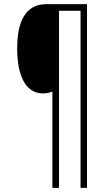

<svg xmlns="http://www.w3.org/2000/svg" viewBox="-20 -780 540 927"><path d="M233 -338V127H265V-728H369V127H400V-760H205C106 -760 63 -682 63 -546C63 -419 101 -329 188 -329C204 -329 218 -332 233 -338Z"/></svg>

Font: Noto Sans Mono ExtraCondensed ExtraLight
Style: Regular
Weight: 200
Width: 2
Designer: Monotype Design Team
Foundry: Monotype Imaging Inc.
Version: Version 2.014